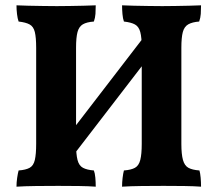

<svg xmlns="http://www.w3.org/2000/svg" viewBox="-20 -699 819 722"><path d="M204 -48 162 -93 568 -621 614 -581ZM42 3Q42 -13 44.5 -30Q47 -47 50 -58Q77 -60 91.5 -68Q106 -76 111 -97.5Q116 -119 116 -158V-519Q116 -558 111 -578.5Q106 -599 91.5 -607Q77 -615 50 -618Q46 -629 44 -646Q42 -663 42 -679Q60 -678 86.5 -677.5Q113 -677 142 -676.5Q171 -676 194 -676Q217 -676 243 -676.5Q269 -677 294.5 -677.5Q320 -678 340 -679Q340 -662 339 -647Q338 -632 333 -618Q306 -616 291.5 -607.5Q277 -599 271.5 -578.5Q266 -558 266 -519V-158Q266 -119 271.5 -97.5Q277 -76 292 -68Q307 -60 333 -58Q337 -48 338.5 -31Q340 -14 340 3Q314 1 277 0.5Q240 0 199 0Q158 0 115.5 0.5Q73 1 42 3ZM439 3Q439 -13 441 -30Q443 -47 446 -58Q473 -60 487.5 -68Q502 -76 507.5 -97.5Q513 -119 513 -158V-519Q513 -558 507.5 -578.5Q502 -599 487.5 -607Q473 -615 446 -618Q442 -629 440.5 -646Q439 -663 439 -679Q457 -678 483.5 -677.5Q510 -677 539 -676.5Q568 -676 590 -676Q613 -676 639.5 -676.5Q666 -677 691 -677.5Q716 -678 736 -679Q736 -662 735 -647Q734 -632 729 -618Q703 -616 688 -607.5Q673 -599 667.5 -578.5Q662 -558 662 -519V-158Q662 -119 668 -97.5Q674 -76 688.5 -68Q703 -60 730 -58Q733 -48 734.5 -31Q736 -14 736 3Q710 1 673 0.5Q636 0 595 0Q554 0 512 0.5Q470 1 439 3Z"/></svg>

Font: Vollkorn
Style: Bold
Weight: 700
Designer: Friedrich Althausen
Foundry: Friedrich Althausen
Version: Version 5.000